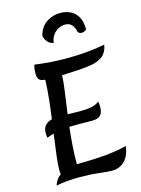

<svg xmlns="http://www.w3.org/2000/svg" viewBox="-153 -1153 917 1247"><g transform="rotate(-15 305.0 -529.5)"><path d="M67 9Q73 -9 83.5 -25.5Q94 -42 112 -55Q110 -70 110 -85Q110 -123 118 -185Q126 -247 136 -322Q111 -315 90 -306Q89 -312 88 -321Q87 -330 87 -336Q87 -370 102.5 -388.5Q118 -407 149 -415Q158 -480 165 -546.5Q172 -613 174 -674Q142 -677 132.5 -689.5Q123 -702 123 -732Q123 -764 131 -787Q239 -772 346 -772Q483 -772 603 -795Q595 -747 566 -722.5Q537 -698 486 -689Q453 -683 398 -679.5Q343 -676 287 -674Q286 -633 276.5 -566.5Q267 -500 256 -420Q279 -419 303 -418.5Q327 -418 344 -418Q386 -418 417.5 -424.5Q449 -431 469 -448Q473 -431 473 -413Q473 -373 455.5 -355.5Q438 -338 400 -338Q385 -338 361.5 -338.5Q338 -339 309 -339Q275 -339 246 -338Q239 -278 234.5 -215.5Q230 -153 230 -91H235Q317 -92 377 -95.5Q437 -99 482.5 -106Q528 -113 568 -123Q560 -60 526.5 -25.5Q493 9 441 9Q412 9 353.5 2Q295 -5 221 -5Q180 -5 141.5 -1.5Q103 2 67 9ZM515 -921Q508 -915 499.5 -911Q491 -907 482 -907Q466 -907 457 -920Q451 -952 434.5 -969.5Q418 -987 390 -987Q368 -987 345.5 -975.5Q323 -964 307.5 -942.5Q292 -921 290 -892Q267 -892 248.5 -913.5Q230 -935 230 -958Q246 -1014 287.5 -1041Q329 -1068 380 -1068Q414 -1068 445 -1054Q476 -1040 495.5 -1007.5Q515 -975 515 -921Z"/></g></svg>

Font: Merienda Medium
Style: Regular
Weight: 500
Designer: Eduardo Rodriguez Tunni
Foundry: Eduardo Rodriguez Tunni
Version: Version 2.001; ttfautohint (v1.8.4.7-5d5b)